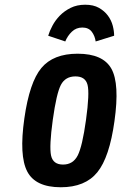

<svg xmlns="http://www.w3.org/2000/svg" viewBox="-20 -779 511 809"><path d="M82.6 -280.1Q60.1 -122.7 94.8 -56.4Q129.4 10 236.1 10Q338.9 10 390.1 -53.1Q441.3 -116.3 462.3 -268.7Q484.7 -426.1 449.4 -489.4Q414 -552.7 307 -552.7Q204.6 -552.7 154.4 -492.6Q104.3 -432.6 82.6 -280.1ZM202.4 -274Q217.9 -385.6 236.6 -421.4Q255.4 -457.1 297.9 -457.1Q339.9 -457.1 348.9 -421.4Q357.9 -385.6 342.4 -274Q327 -162.1 307.4 -123.9Q287.7 -85.6 245.7 -85.6Q203.3 -85.6 195.1 -123.9Q187 -162.1 202.4 -274ZM339.1 -759.1Q304.4 -759.1 277.7 -745.9Q251 -732.6 232 -713.1Q213 -693.6 200.9 -670.6Q188.7 -647.7 183.1 -628.4L255 -604.3Q264.7 -628.3 282.9 -645.6Q301 -663 326.9 -663Q353 -663 366.4 -645.6Q379.7 -628.3 383.1 -604.3L460.9 -628.4Q461 -647.7 455.1 -670.6Q449.1 -693.6 434.7 -713.1Q420.3 -732.6 396.9 -745.9Q373.6 -759.1 339.1 -759.1Z"/></svg>

Font: Secuela ExtLt
Style: Italic
Weight: 200
Italic angle: -8°
Designer: Fernando Haro
Foundry: deFharo
Version: Version 1.704